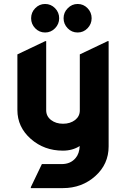

<svg xmlns="http://www.w3.org/2000/svg" viewBox="-20 -756 650 976"><path d="M303.2 -663.1Q303.2 -692.9 324.2 -713.9Q345.2 -735.8 374.8 -735.8Q404.3 -735.8 425 -714.4Q445.8 -692.9 445.8 -663.3Q445.8 -633.8 425 -612.3Q404.3 -590.8 374.5 -590.8Q344.7 -590.8 324 -612.3Q303.2 -633.8 303.2 -663.1ZM209.5 -590.8Q179.7 -590.8 158.9 -612.3Q138.2 -633.8 138.2 -663.1Q138.2 -692.9 158.7 -713.9Q179.7 -735.8 209.2 -735.8Q238.8 -735.8 259.8 -714.4Q280.8 -692.9 280.8 -663.3Q280.8 -633.8 259.8 -612.3Q238.8 -590.8 209.5 -590.8ZM136.7 200.2V195.3L192.9 78.1H293.5Q338.9 78.1 364.7 46.9Q383.3 24.9 385.3 -13.7Q348.6 9.8 299.8 9.8Q204.6 9.8 136.7 -49.8Q68.4 -109.9 68.4 -196.8V-479.5L210 -546.9H214.8V-194.3Q215.3 -164.6 239.7 -145.8Q264.2 -127 300.5 -127Q336.9 -127 361.8 -146Q385.7 -165 385.7 -194.3V-479.5L527.3 -546.9H532.2V-11.7Q532.2 78.6 463.9 139.6Q395.5 200.2 300.3 200.2Z"/></svg>

Font: Nova Round
Style: Bold
Weight: 700
Designer: Wojciech Kalinowski "wmk69" (wmk69@o2.pl)
Foundry: Wojciech Kalinowski "wmk69" (wmk69@o2.pl)
Version: Version 3.1.0; 2021-05-23